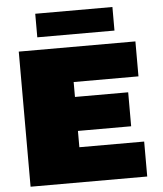

<svg xmlns="http://www.w3.org/2000/svg" viewBox="-58 -923 826 974"><g transform="rotate(-5 354.5 -436.0)"><path d="M58 0V-688H652V-510H322V-434H593V-261H322V-178H652V0ZM158 -752V-872H551V-752Z"/></g></svg>

Font: Saira Expanded Black
Style: Regular
Weight: 900
Width: 7
Designer: Hector Gatti with collaboration of the Omnibus-Type team
Foundry: Omnibus-Type
Version: Version 1.101